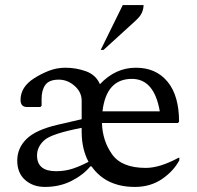

<svg xmlns="http://www.w3.org/2000/svg" viewBox="-20 -727 777 757"><path d="M157 10Q110 10 79 -17.5Q48 -45 48 -94Q48 -143 84.5 -179Q121 -215 207 -235L302 -257V-330Q302 -364 274 -388.5Q246 -413 212 -413Q174 -413 159 -392.5Q144 -372 144 -338V-310L139 -305H87Q61 -305 61 -333Q61 -384 114 -418Q142 -436 173 -448Q204 -460 238 -460Q280 -460 319 -446Q358 -432 374 -395Q435 -460 516 -460Q595 -460 640.5 -405Q686 -350 686 -247L681 -242H382Q384 -172 422 -118.5Q460 -65 555 -65Q610 -65 684 -105H687V-95Q664 -52 618.5 -21Q573 10 512 10Q398 10 341 -71H336Q308 -37 261.5 -13.5Q215 10 157 10ZM500 -416Q399 -416 384 -288H610Q588 -416 500 -416ZM126 -114Q126 -52 201 -52Q236 -52 266.5 -62Q297 -72 329 -89Q302 -140 302 -207V-223Q183 -200 154.5 -174Q126 -148 126 -114ZM377 -530 464 -707H546Q546 -692 539.5 -677Q533 -662 513 -644L388 -530Z"/></svg>

Font: Spectral
Style: Regular
Weight: 400
Designer: Jean-Baptiste Levee
Foundry: Production Type
Version: Version 1.002